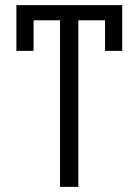

<svg xmlns="http://www.w3.org/2000/svg" viewBox="-20 -728 540 748"><path d="M43.9 -708H456.1V-529.8H389.2V-648.9H285.2V0H213.9V-648.9H110.8V-529.8H43.9Z"/></svg>

Font: LT Superior
Style: Regular
Weight: 400
Designer: Daniel Lyons
Foundry: LyonsType
Version: Version 1.000